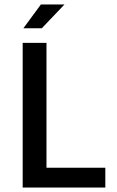

<svg xmlns="http://www.w3.org/2000/svg" viewBox="-20 -840 522 855"><path d="M449 -5V-93H187V-649H81V-5ZM162 -820 84 -714H166L267 -820Z"/></svg>

Font: Falling Sky
Style: Light
Weight: 400
Designer: Paul D. Hunt
Foundry: Adobe Systems Incorporated
Version: Version 1.02